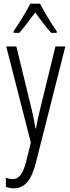

<svg xmlns="http://www.w3.org/2000/svg" viewBox="-20 -785 383 1046"><path d="M14 -532H69L153 -187Q162 -148 166 -127Q170 -106 173 -85H176Q181 -114 186 -138Q191 -162 198 -188L282 -532H336L175 103Q156 177 127 209Q98 241 55 241Q44 241 33.5 239Q23 237 12 233V183Q32 191 49 191Q73 191 90.5 170.5Q108 150 123 93L148 -8ZM198 -765Q210 -742 227 -712.5Q244 -683 261 -656.5Q278 -630 289 -615V-606H259Q238 -629 215.5 -658.5Q193 -688 172 -717Q151 -690 127.5 -658.5Q104 -627 85 -606H54V-615Q68 -635 85 -661.5Q102 -688 118 -715.5Q134 -743 145 -765Z"/></svg>

Font: Noto Sans Sinhala ExtraCondensed Light
Style: Regular
Weight: 300
Width: 2
Designer: Jelle Bosma - Monotype Design Team
Foundry: Monotype Imaging Inc.
Version: Version 2.006; ttfautohint (v1.8.4.7-5d5b)